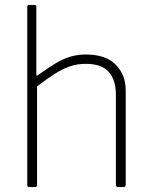

<svg xmlns="http://www.w3.org/2000/svg" viewBox="-20 -762 616 782"><path d="M100 0Q91 0 91 -9V-733Q91 -742 99 -742H120Q128 -742 128 -734V-460Q128 -455 130 -454Q132 -453 136 -457Q174 -484 204 -502.5Q234 -521 264 -530.5Q294 -540 330 -540Q410 -540 451 -499Q492 -458 492 -393V-10Q492 0 483 0H461Q457 0 454.5 -2.5Q452 -5 452 -9V-377Q452 -436 423 -469Q394 -502 329 -502Q294 -502 264 -491.5Q234 -481 202.5 -461Q171 -441 131 -410V-9Q131 0 122 0H100Z"/></svg>

Font: Libre Franklin Thin
Style: Regular
Weight: 100
Designer: Pablo Impallari, Rodrigo Fuenzalida, Nhung Nguyen
Foundry: Impallari Type
Version: Version 3.000